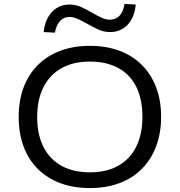

<svg xmlns="http://www.w3.org/2000/svg" viewBox="-20 -947 913 976"><path d="M437 9Q353 9 286.5 -16Q220 -41 172.5 -88Q125 -135 100 -202Q75 -269 75 -352Q75 -436 100 -502.5Q125 -569 172.5 -616.5Q220 -664 287 -689Q354 -714 437 -714Q520 -714 587 -689Q654 -664 701 -617Q748 -570 773.5 -503.5Q799 -437 799 -354Q799 -270 773.5 -203Q748 -136 701 -88.5Q654 -41 587 -16Q520 9 437 9ZM437 -71Q521 -71 580.5 -104Q640 -137 672 -200.5Q704 -264 704 -353Q704 -443 672.5 -506Q641 -569 581 -601.5Q521 -634 437 -634Q353 -634 293.5 -601Q234 -568 201.5 -505Q169 -442 169 -352Q169 -263 201 -200Q233 -137 293 -104Q353 -71 437 -71ZM259 -781 202 -784Q209 -849 244.5 -886.5Q280 -924 334 -924Q365 -924 393.5 -911Q422 -898 450 -881Q476 -866 497.5 -856.5Q519 -847 538 -847Q569 -847 588 -867.5Q607 -888 613 -927L670 -924Q664 -859 629 -821.5Q594 -784 539 -784Q508 -784 478.5 -797.5Q449 -811 422 -827Q397 -841 375 -851Q353 -861 334 -861Q304 -861 285 -840Q266 -819 259 -781Z"/></svg>

Font: Nunito Sans 10pt SemiExpanded
Style: Regular
Weight: 400
Width: 6
Designer: Vernon Adams
Foundry: Vernon Adams
Version: Version 3.101;gftools[0.9.27]